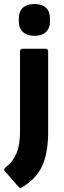

<svg xmlns="http://www.w3.org/2000/svg" viewBox="-43 -736 315 949"><path d="M64 191Q56 196 49 188L-18 111Q-28 100 -16 92Q20 65 38 23Q56 -19 56 -84V-482Q56 -495 69 -495H182Q195 -495 195 -482V-83Q195 18 166 83Q137 148 64 191ZM127 -559Q90 -559 70 -578Q50 -597 50 -628V-646Q50 -679 70 -697.5Q90 -716 127 -716Q165 -716 184.5 -697.5Q204 -679 204 -646V-628Q204 -597 184.5 -578Q165 -559 127 -559Z"/></svg>

Font: Sofia Sans ExtraBold
Style: Regular
Weight: 800
Designer: Botio Nikoltchev, Ani Petrova
Foundry: lettersoup
Version: Version 4.101; ttfautohint (v1.8.4.7-5d5b)